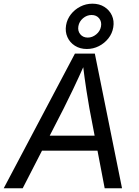

<svg xmlns="http://www.w3.org/2000/svg" viewBox="-40 -1017 750 1037"><path d="M-20 0 364.7 -727.5H472.2L619.1 0H525.4L442.9 -431.6Q436.5 -466.3 426.8 -528.8Q417 -591.3 405.8 -684.1H423.3Q383.8 -595.7 354.2 -533.7Q324.7 -471.7 304.2 -431.6L82.5 0ZM146.5 -203.1 159.7 -284.2H533.2L520 -203.1ZM429.2 -752.4Q392.1 -752.4 364.5 -770Q336.9 -787.6 324 -816.9Q311 -846.2 316.9 -880.9Q322.3 -913.1 342.8 -939.5Q363.3 -965.8 393.8 -981.4Q424.3 -997.1 459 -997.1Q496.6 -997.1 523.9 -979.7Q551.3 -962.4 564.5 -933.3Q577.6 -904.3 571.8 -869.6Q566.4 -836.4 545.4 -809.8Q524.4 -783.2 493.9 -767.8Q463.4 -752.4 429.2 -752.4ZM434.1 -814Q458.5 -814 479.5 -831.1Q500.5 -848.1 505.4 -873.5Q510.3 -899.4 495.6 -917.7Q481 -936 454.6 -936Q429.2 -936 408.4 -918.5Q387.7 -900.9 383.3 -875.5Q378.9 -850.1 393.6 -832Q408.2 -814 434.1 -814Z"/></svg>

Font: Inter
Style: Italic
Weight: 400
Italic angle: -9.3988°
Designer: Rasmus Andersson
Foundry: rsms
Version: Version 4.001;git-66647c0bb